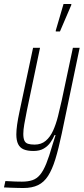

<svg xmlns="http://www.w3.org/2000/svg" viewBox="-66 -750 420 964"><path d="M51 194Q38 194 22 193.5Q6 193 -11.5 192.5Q-29 192 -46 191L-39 159Q-31 159 -18 160Q-5 161 11.5 161.5Q28 162 44 162Q75 162 97 154.5Q119 147 135.5 127Q152 107 166.5 71Q181 35 197 -21Q201 -34 205 -46.5Q209 -59 213 -72H208Q200 -53 187 -34.5Q174 -16 153.5 -4Q133 8 102 8Q72 8 53 0Q34 -8 25 -26.5Q16 -45 16 -75Q16 -96 20 -124.5Q24 -153 32 -190L100 -510H135L69 -195Q61 -155 56 -126.5Q51 -98 51 -78Q51 -56 56.5 -44Q62 -32 75 -28Q88 -24 108 -24Q141 -24 163.5 -43Q186 -62 200.5 -94Q215 -126 225 -165.5Q235 -205 244 -246L300 -510H334L244 -79Q228 -3 212 49Q196 101 175.5 133Q155 165 125 179.5Q95 194 51 194ZM214 -592V-597L253 -730H292V-725L235 -592Z"/></svg>

Font: Saira UltraCondensed Thin
Style: Italic
Weight: 250
Width: 1
Italic angle: -12°
Designer: Hector Gatti with collaboration of the Omnibus-Type team
Foundry: Omnibus-Type
Version: Version 1.101